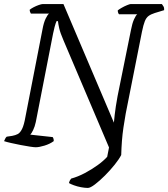

<svg xmlns="http://www.w3.org/2000/svg" viewBox="-28 -724 827 944"><path d="M404 200Q389 200 370.5 196.5Q352 193 335.5 187Q319 181 311 176Q313 168 316 162.5Q319 157 322 154Q355 145 389 127Q423 109 452 88Q481 67 499 47L508 1L284 -526Q268 -563 263 -585.5Q258 -608 257 -620H250Q248 -615 245.5 -608.5Q243 -602 240.5 -591.5Q238 -581 233 -559L148 -124Q143 -101 135 -84.5Q127 -68 121 -62L231 -50Q233 -48 235 -41.5Q237 -35 236 -30Q217 -16 190.5 -8Q164 0 148 0Q140 0 119.5 -3Q99 -6 73.5 -11Q48 -16 26 -21Q4 -26 -8 -30Q-6 -35 -2.5 -42Q1 -49 5 -52L32 -56Q48 -59 59.5 -65Q71 -71 80.5 -90Q90 -109 97 -149L181 -580Q187 -613 196.5 -632.5Q206 -652 213 -657H124Q122 -660 120 -665Q118 -670 118 -676Q125 -682 137.5 -688.5Q150 -695 163 -699.5Q176 -704 182 -704H284L532 -121Q534 -141 536 -160Q538 -179 541.5 -201Q545 -223 550 -251L616 -577Q622 -609 631 -629Q640 -649 647 -654H557Q555 -656 553 -661Q551 -666 551 -673Q557 -678 570 -685.5Q583 -693 596.5 -698.5Q610 -704 614 -704H768Q772 -699 776 -692Q780 -685 779 -674L733 -660Q714 -654 702.5 -645.5Q691 -637 684 -619.5Q677 -602 670 -568L590 -165Q584 -131 579 -97.5Q574 -64 571.5 -31Q569 2 568 38Q558 58 536 85.5Q514 113 488 139Q462 165 439 182.5Q416 200 404 200Z"/></svg>

Font: Texturina 12pt ExtraLight
Style: Italic
Weight: 250
Italic angle: -11°
Designer: Guillermo Torres Carreño
Foundry: Omnibus-Type
Version: Version 1.002